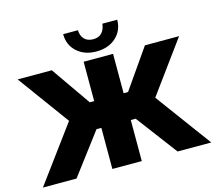

<svg xmlns="http://www.w3.org/2000/svg" viewBox="-123 -1071 1390 1228"><g transform="rotate(-15 571.5 -457.0)"><path d="M393.1 -914.1H491.2Q491.2 -878.9 512 -856Q532.7 -833 571.8 -833Q608.4 -833 628.7 -855Q648.9 -877 652.8 -914.1H751Q751 -842.8 700.9 -797.4Q650.9 -752 571.8 -752Q492.7 -752 442.9 -797.1Q393.1 -842.3 393.1 -914.1ZM14.2 0 286.1 -369.1 37.1 -710H263.2L444.8 -449.2H474.1V-710H668.9V-449.2H698.2L879.9 -710H1106L856.9 -369.1L1128.9 0H905.8L701.2 -272H668.9V0H474.1V-272H441.9L236.8 0Z"/></g></svg>

Font: Rawline Black
Style: Regular
Weight: 900
Designer: Matt McInerney, Pablo Impallari, Rodrigo Fuenzalida
Foundry: Matt McInerney, Pablo Impallari, Rodrigo Fuenzalida
Version: Version 4.020;PS 004.020;hotconv 1.0.88;makeotf.lib2.5.64775